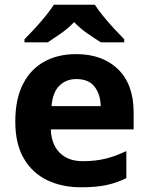

<svg xmlns="http://www.w3.org/2000/svg" viewBox="-20 -786 631 816"><path d="M303 -556Q416 -556 482 -491.5Q548 -427 548 -308V-236H196Q198 -173 233.5 -137Q269 -101 332 -101Q385 -101 428 -111.5Q471 -122 517 -144V-29Q477 -9 432.5 0.5Q388 10 325 10Q243 10 180 -20.5Q117 -51 81 -113Q45 -175 45 -269Q45 -365 77.5 -428.5Q110 -492 168 -524Q226 -556 303 -556ZM304 -450Q261 -450 232.5 -422Q204 -394 199 -335H408Q407 -385 382 -417.5Q357 -450 304 -450ZM383 -766Q397 -744 419.5 -716.5Q442 -689 466 -663Q490 -637 508 -619V-606H409Q383 -622 352 -643.5Q321 -665 295 -692Q269 -665 239 -644Q209 -623 183 -606H84V-619Q103 -638 126.5 -663.5Q150 -689 172.5 -716.5Q195 -744 209 -766Z"/></svg>

Font: Noto Sans Kannada
Style: Bold
Weight: 700
Designer: Jelle Bosma - Monotype Design Team
Foundry: Monotype Imaging Inc.
Version: Version 2.005; ttfautohint (v1.8.4.7-5d5b)